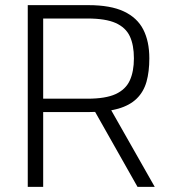

<svg xmlns="http://www.w3.org/2000/svg" viewBox="-20 -727 660 747"><path d="M398 -324 582 0H515L338 -313ZM320 -343Q391 -343 430 -361Q469 -379 485 -414Q501 -449 501 -500Q501 -552 485 -586Q469 -620 430 -637.5Q391 -655 320 -655H148V-343ZM325 -291H148V0H88V-707H324Q410 -707 462 -682.5Q514 -658 537.5 -612Q561 -566 561 -500Q561 -448 550 -409Q539 -370 512 -343.5Q485 -317 439.5 -304Q394 -291 325 -291Z"/></svg>

Font: Asta Sans Light
Style: Regular
Weight: 300
Designer: 42dot
Version: Version 1.000